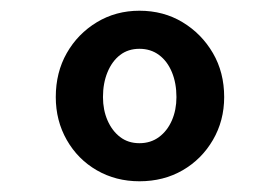

<svg xmlns="http://www.w3.org/2000/svg" viewBox="-20 -730 522 358"><path d="M240 -392Q196 -392 160.5 -412.5Q125 -433 104.5 -469Q84 -505 84 -549Q84 -595 104.5 -631Q125 -667 160.5 -688.5Q196 -710 240 -710Q285 -710 320.5 -688.5Q356 -667 377 -631Q398 -595 398 -549Q398 -505 377 -469Q356 -433 320.5 -412.5Q285 -392 240 -392ZM240 -463Q261 -463 276.5 -474.5Q292 -486 300.5 -505.5Q309 -525 309 -549Q309 -575 300.5 -595.5Q292 -616 276.5 -627.5Q261 -639 240 -639Q219 -639 204 -627.5Q189 -616 180.5 -595.5Q172 -575 172 -549Q172 -525 180.5 -505.5Q189 -486 204 -474.5Q219 -463 240 -463Z"/></svg>

Font: Lexend Mega
Style: Regular
Weight: 400
Designer: Bonnie Shaver-Troup, Thomas Jockin
Foundry: Lexend
Version: Version 1.007